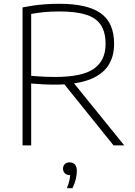

<svg xmlns="http://www.w3.org/2000/svg" viewBox="-20 -767 714 1013"><path d="M99 0V-728Q126.5 -733.5 156 -737.8Q185.5 -742 219.5 -744.5Q253.5 -747 294 -747Q441 -747 511.5 -697Q582 -647 582 -536Q582 -464.5 547.8 -416.5Q513.5 -368.5 444.8 -344.5Q376 -320.5 271.5 -320.5Q234 -320.5 205 -322.2Q176 -324 144.5 -326.5V0ZM579 0 295.5 -352H350.5L635.5 0ZM272 -361Q413.5 -361 475.2 -404.2Q537 -447.5 537 -534.5Q537 -597.5 512 -635.2Q487 -673 433.2 -689.8Q379.5 -706.5 294 -706.5Q246 -706.5 212.2 -703Q178.5 -699.5 144.5 -693.5V-367Q168 -365 186.8 -363.8Q205.5 -362.5 225.2 -361.8Q245 -361 272 -361ZM333 226Q344 198.5 347.5 178.2Q351 158 351 139.5L355.5 157H349Q332.5 157 322.5 147.5Q312.5 138 312.5 123Q312.5 108 322 98.8Q331.5 89.5 347 89.5Q365 89.5 375.2 100.8Q385.5 112 385.5 135.5Q385.5 154 379.8 178.2Q374 202.5 362 226Z"/></svg>

Font: Encode Sans SemiExpanded ExtraLight
Style: Regular
Weight: 250
Width: 6
Designer: Multiple Designers
Foundry: Impallari Type
Version: Version 3.002